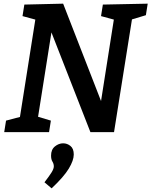

<svg xmlns="http://www.w3.org/2000/svg" viewBox="-20 -722 827 1049"><path d="M542 -697 787 -702 777 -639 701 -616 603 0H474L261 -545L188 -84L258 -63L248 0H3L13 -63L89 -83L173 -615L103 -634L113 -697L325 -702L532 -170L602 -615L532 -634ZM262 307 223 274Q250 239 262 219.5Q274 200 274 187Q274 173 266.5 161Q259 149 259 128Q259 95 280 78Q301 61 325 61Q347 61 365 75.5Q383 90 383 122Q383 154 356 199Q329 244 262 307Z"/></svg>

Font: Bitter SemiBold
Style: Italic
Weight: 600
Italic angle: -9°
Designer: Sol Matas, and Bitter project Authors
Foundry: Sol Matas
Version: Version 2.001